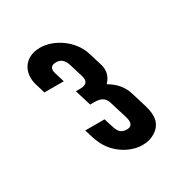

<svg xmlns="http://www.w3.org/2000/svg" viewBox="-106 -755 551 576"><g transform="rotate(-30 169.0 -466.5)"><path d="M294.1 -360 277.9 -413C269.9 -439 252.6 -459.7 225.9 -475C242.6 -492.3 247.6 -512 240.9 -534L226.8 -580C210.7 -632.7 155.4 -670 107.3 -670C50.6 -670 28 -625.2 41.8 -580L51.9 -547H118.9L108.8 -580C103.1 -598.7 109.3 -608 127.3 -608C143.3 -608 154.1 -598.7 159.8 -580L174.2 -533C180.3 -513 172.4 -503 150.4 -503H135.4L152.5 -447H167.5C186.4 -447 202.1 -441.9 208.4 -421L227.1 -360C232.1 -343.6 231.5 -327 211.2 -327C185.9 -327 181 -343.8 174.6 -365L167.8 -387H100.8L109.1 -360C111.3 -352.7 114.4 -344.8 118.3 -336.5C139.4 -291.2 186.3 -263 228.7 -263C245.4 -263 260 -267 272.6 -275C300.4 -292.8 306.3 -320.1 294.1 -360Z"/></g></svg>

Font: Din Kursivschrift
Style: LeftEng
Weight: 400
Version: Version 1.089